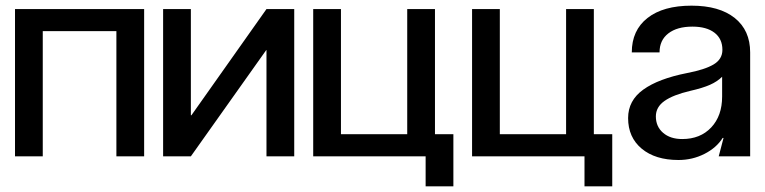

<svg xmlns="http://www.w3.org/2000/svg" viewBox="-20 -552 2702 678"><path d="M33 0V-520H489V0H391V-442H131V0Z M1019 -520V0H921V-375H920L654 0H556V-520H654V-145H656L921 -520Z M1184 -78H1418V-520H1516V-78H1581V106H1483V0H1086V-520H1184Z M1745 -78H1979V-520H2077V-78H2142V106H2044V0H1647V-520H1745Z M2198 -135Q2198 -197 2251.5 -235.5Q2305 -274 2406 -294Q2469 -306 2500 -324.5Q2531 -343 2531 -376Q2531 -415 2503 -436.5Q2475 -458 2425 -458Q2371 -458 2340 -434Q2309 -410 2309 -367H2211Q2211 -445 2266.5 -488.5Q2322 -532 2422 -532Q2520 -532 2574.5 -488.5Q2629 -445 2629 -367V0H2518L2535 -65H2532Q2510 -30 2467.5 -8.5Q2425 13 2376 13Q2294 13 2246 -27Q2198 -67 2198 -135ZM2389 -61Q2453 -61 2491.5 -102Q2530 -143 2530 -211V-281Q2513 -264 2487 -252.5Q2461 -241 2417 -231Q2357 -217 2326.5 -195.5Q2296 -174 2296 -141Q2296 -105 2321.5 -83Q2347 -61 2389 -61Z"/></svg>

Font: Non Bureau
Style: Regular
Weight: 400
Designer: Jona Saucedo
Foundry: Non Foundry
Version: Version 1.000; ttfautohint (v1.8.4)